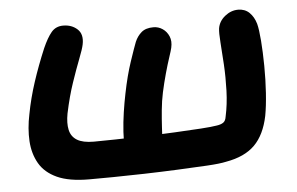

<svg xmlns="http://www.w3.org/2000/svg" viewBox="-43 -576 999 646"><g transform="rotate(-5 456.5 -253.5)"><path d="M234 9Q166 9 125.5 -9.5Q85 -28 66 -61Q47 -94 44.5 -136.5Q42 -179 52 -227Q62 -280 79.5 -333.5Q97 -387 121 -444Q136 -478 151 -496Q166 -514 191 -514Q220 -514 239 -496.5Q258 -479 251 -445Q248 -430 235.5 -398Q223 -366 207.5 -320.5Q192 -275 180 -218Q174 -186 179 -163Q184 -140 203.5 -128Q223 -116 260 -116Q288 -116 334 -117Q380 -118 432 -119.5Q484 -121 534.5 -123.5Q585 -126 622.5 -128.5Q660 -131 677 -134Q691 -136 699 -141.5Q707 -147 709 -161Q718 -202 719.5 -248Q721 -294 718.5 -336.5Q716 -379 713.5 -411.5Q711 -444 713 -459Q717 -483 737.5 -499.5Q758 -516 782 -516Q805 -516 820 -501.5Q835 -487 842 -463Q847 -444 850 -405.5Q853 -367 853.5 -320Q854 -273 851 -228.5Q848 -184 842 -152Q829 -89 795 -55Q761 -21 698 -10Q676 -5 632 -2.5Q588 0 532.5 2.5Q477 5 420 6.5Q363 8 314 8.5Q265 9 234 9ZM416 -36Q396 -36 380.5 -48.5Q365 -61 362 -83Q360 -108 362 -140Q364 -172 369 -205.5Q374 -239 380 -268Q392 -328 407.5 -374Q423 -420 430 -438Q438 -457 452.5 -469.5Q467 -482 493 -482Q510 -482 524 -472.5Q538 -463 545 -446.5Q552 -430 547 -408Q545 -399 537.5 -376.5Q530 -354 521.5 -323.5Q513 -293 506 -261Q500 -233 497 -202Q494 -171 492.5 -143.5Q491 -116 490 -98Q488 -82 476 -67.5Q464 -53 448 -44.5Q432 -36 416 -36Z"/></g></svg>

Font: Shantell Sans SemiBold
Style: Italic
Weight: 600
Italic angle: -11°
Designer: Stephen Nixon, Anya Danilova, Shantell Martin
Foundry: Arrow Type
Version: Version 1.011;[c5ecc13dd]